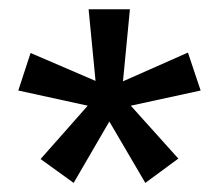

<svg xmlns="http://www.w3.org/2000/svg" viewBox="-20 -759 479 420"><path d="M418.9 -561 266.1 -527.8 370.1 -412.1 297.9 -358.9 219.2 -493.2 141.1 -358.9 68.8 -411.1 171.9 -527.8 20 -561 46.9 -643.1 189 -582 173.8 -738.8H264.2L249 -581.1L391.1 -644Z"/></svg>

Font: FiraGO
Style: Regular
Weight: 400
Designer: bBox Type
Foundry: bBox Type GmbH
Version: Version 1.001;PS 001.001;hotconv 1.0.88;makeotf.lib2.5.64775